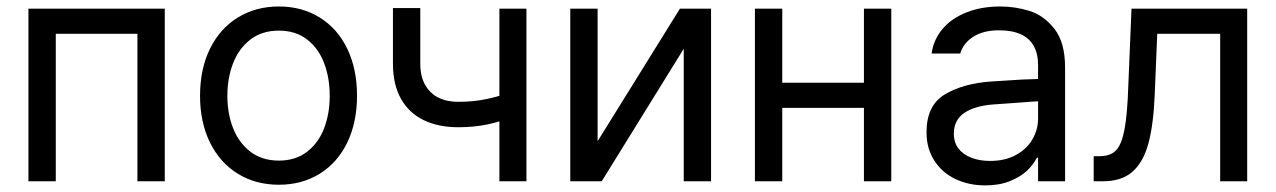

<svg xmlns="http://www.w3.org/2000/svg" viewBox="-20 -557 3920 590"><path d="M67.4 -530.3H486.3V0H402.3V-453.1H151.4V0H67.4Z M594.7 -262.7Q594.7 -344.7 625 -406.7Q655.3 -468.8 710.4 -502.9Q765.6 -537.1 836.9 -537.1Q908.2 -537.1 962.9 -502.9Q1017.6 -468.8 1047.4 -406.7Q1077.1 -344.7 1077.1 -262.7Q1077.1 -181.6 1047.4 -119.6Q1017.6 -57.6 962.9 -23.4Q908.2 10.7 836.9 10.7Q765.6 10.7 710.4 -23.4Q655.3 -57.6 625 -119.6Q594.7 -181.6 594.7 -262.7ZM993.2 -262.7Q993.2 -317.4 976.1 -362.8Q959 -408.2 923.8 -435.5Q888.7 -462.9 836.9 -462.9Q785.2 -462.9 749.5 -435.5Q713.9 -408.2 696.3 -362.8Q678.7 -317.4 678.7 -262.7Q678.7 -208 696.3 -163.1Q713.9 -118.2 749.5 -90.8Q785.2 -63.5 836.9 -63.5Q888.7 -63.5 923.8 -90.8Q959 -118.2 976.1 -163.1Q993.2 -208 993.2 -262.7Z M1597.7 0H1514.6V-530.3H1597.7ZM1387.7 -166Q1327.1 -166 1281.7 -188Q1236.3 -210 1211.9 -253.9Q1187.5 -297.9 1187.5 -361.3V-532.2H1271.5V-361.3Q1271.5 -322.3 1286.6 -295.9Q1301.8 -269.5 1327.6 -256.8Q1353.5 -244.1 1387.7 -244.1Q1435.5 -244.1 1476.6 -252.9Q1517.6 -261.7 1564.5 -278.3V-201.2Q1519.5 -183.6 1478.5 -174.8Q1437.5 -166 1387.7 -166Z M2069.3 -530.3H2165V0H2081.1V-407.2L1829.1 0H1732.4V-530.3H1816.4V-123Z M2655.3 -225.6H2363.3V-302.7H2655.3ZM2383.8 0H2299.8V-530.3H2383.8ZM2718.8 0H2634.8V-530.3H2718.8Z M3091.8 -240.2 3036.1 -236.3Q2976.6 -232.4 2943.8 -210.4Q2911.1 -188.5 2911.1 -146.5Q2911.1 -119.1 2925.3 -100.6Q2939.5 -82 2964.8 -72.3Q2990.2 -62.5 3022.5 -62.5Q3068.4 -62.5 3101.6 -80.6Q3134.8 -98.6 3152.3 -128.4Q3169.9 -158.2 3169.9 -192.4V-357.4Q3169.9 -391.6 3156.7 -415.5Q3143.6 -439.5 3116.7 -451.7Q3089.8 -463.9 3049.8 -463.9Q3002 -463.9 2971.2 -444.3Q2940.4 -424.8 2930.7 -392.6H2842.8Q2848.6 -435.5 2876.5 -468.3Q2904.3 -501 2950.2 -519Q2996.1 -537.1 3053.7 -537.1Q3099.6 -537.1 3143.6 -523.4Q3187.5 -509.8 3220.2 -468.3Q3252.9 -426.8 3252.9 -349.6V0H3169.9V-72.3H3166Q3156.2 -51.8 3136.2 -32.7Q3116.2 -13.7 3083.5 -0.5Q3050.8 12.7 3007.8 12.7Q2957 12.7 2916 -6.8Q2875 -26.4 2851.1 -63.5Q2827.1 -100.6 2827.1 -150.4Q2827.1 -233.4 2883.8 -267.1Q2940.4 -300.8 3026.4 -306.6Q3036.1 -307.6 3120.1 -312.5L3175.8 -314.5L3176.8 -246.1Q3168 -246.1 3091.8 -240.2Z M3340.8 -77.1H3359.4Q3392.6 -77.1 3409.7 -95.2Q3426.8 -113.3 3435.5 -159.2Q3444.3 -205.1 3447.3 -295.9L3457 -530.3H3812.5V0H3729.5V-453.1H3536.1L3528.3 -264.6Q3524.4 -172.9 3508.8 -115.7Q3493.2 -58.6 3460 -29.3Q3426.8 0 3369.1 0H3340.8Z"/></svg>

Font: Pretendard Std Variable
Style: Regular
Weight: 400
Designer: Base glyphs from Inter by Rasmus Andersson; Hangeul glyphs from Noto Sans CJK(Source Han Sans) by Jang Soo-young and Kan
Foundry: Kil Hyung-jin
Version: Version 1.309;Glyphs 3.2 (3225)